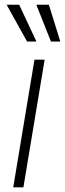

<svg xmlns="http://www.w3.org/2000/svg" viewBox="-20 -801 278 821"><path d="M36.6 0 127.4 -545.9H170.9L80.1 0ZM95.7 -623.5 8.3 -780.8H62L135.7 -623.5ZM197.8 -623.5 135.3 -780.8H189L237.8 -623.5Z"/></svg>

Font: Inter Tight ExtraLight
Style: Italic
Weight: 250
Italic angle: -9.39999°
Designer: Rasmus Andersson
Foundry: rsms
Version: Version 3.004